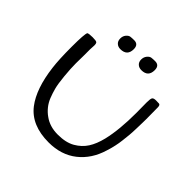

<svg xmlns="http://www.w3.org/2000/svg" viewBox="-220 -1083 1295 1295"><g transform="rotate(45 427.5 -436.0)"><path d="M777 -675 778 -566Q778 -549 777.5 -533.5Q777 -518 776 -476Q775 -434 772.5 -409Q770 -384 766 -350Q760 -294 739 -228Q706 -117 624.5 -52.5Q543 12 423 12Q259 12 180 -91Q108 -185 86 -363Q77 -433 77 -555Q77 -677 87 -694Q98 -700 131.5 -700Q165 -700 172 -694Q179 -688 179 -669L177 -630Q177 -616 177 -596.5Q177 -577 177 -568L176 -496Q176 -447 182.5 -379Q189 -311 198.5 -275.5Q208 -240 220.5 -208.5Q233 -177 253.5 -151.5Q274 -126 300 -108Q353 -69 429.5 -69Q506 -69 554.5 -97Q603 -125 631 -168.5Q659 -212 675 -278Q701 -387 701 -548L700 -647Q700 -682 706.5 -691.5Q713 -701 736.5 -701Q760 -701 765 -700Q777 -698 777 -675ZM344 -884Q385 -884 385 -839Q385 -775 320 -775Q298 -775 283.5 -788.5Q269 -802 269 -825.5Q269 -849 282 -864.5Q295 -880 308.5 -882Q322 -884 344 -884ZM544 -884Q585 -884 585 -839Q585 -775 521 -775Q498 -775 483.5 -788.5Q469 -802 469 -825Q469 -848 482 -864Q495 -880 509 -882Q523 -884 544 -884Z"/></g></svg>

Font: Cagliostro
Style: Regular
Weight: 400
Designer: Matthew Desmond
Foundry: Matthew Desmond
Version: Version